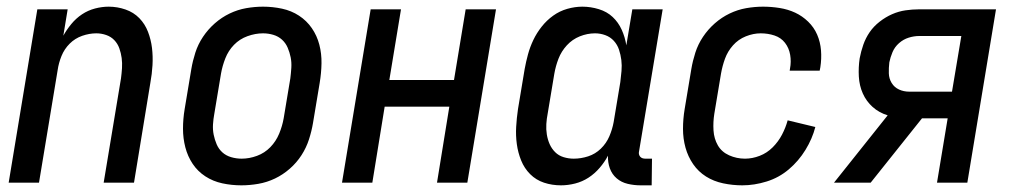

<svg xmlns="http://www.w3.org/2000/svg" viewBox="-20 -548 3040 576"><path d="M6 0 92 -520H183L170 -441Q180 -459 194 -476Q208 -493 226 -505Q244 -517 265 -522.5Q286 -528 306 -528Q332 -528 356.5 -519.5Q381 -511 398 -493.5Q415 -476 424 -452.5Q433 -429 436 -404Q439 -379 437.5 -352.5Q436 -326 431 -299L382 0H291L343 -313Q345 -328 346 -343.5Q347 -359 345 -374Q343 -389 338 -403Q333 -417 323 -427.5Q313 -438 298.5 -443Q284 -448 269 -448Q248 -448 226.5 -440.5Q205 -433 189 -417Q173 -401 164.5 -380Q156 -359 153 -338L97 0Z M704 8Q675 8 647 2Q619 -4 596 -19Q573 -34 558 -56.5Q543 -79 536 -106Q529 -133 529 -162Q529 -191 534 -221L554 -341Q558 -365 566 -390Q574 -415 589 -437.5Q604 -460 624.5 -478Q645 -496 669 -507.5Q693 -519 718.5 -523.5Q744 -528 769 -528Q798 -528 826 -522Q854 -516 877 -501Q900 -486 915.5 -463.5Q931 -441 938 -414Q945 -387 944.5 -358Q944 -329 939 -299L919 -179Q915 -155 907 -130Q899 -105 884.5 -82.5Q870 -60 849.5 -42Q829 -24 805 -12.5Q781 -1 755 3.5Q729 8 704 8ZM705 -72Q728 -72 751 -80.5Q774 -89 791 -106.5Q808 -124 817.5 -147Q827 -170 831 -193L851 -313Q853 -329 854 -345Q855 -361 852 -376Q849 -391 843 -405Q837 -419 826 -429Q815 -439 800 -443.5Q785 -448 769 -448Q746 -448 722.5 -439.5Q699 -431 682 -413.5Q665 -396 656 -373Q647 -350 643 -327L623 -207Q620 -191 619 -175Q618 -159 621 -144Q624 -129 630 -115Q636 -101 647 -91Q658 -81 673.5 -76.5Q689 -72 705 -72Z M1006 0 1092 -520H1183L1148 -308H1342L1377 -520H1468L1382 0H1291L1328 -228H1134L1097 0Z M1663 8Q1636 8 1612 0Q1588 -8 1570.5 -25.5Q1553 -43 1543.5 -66.5Q1534 -90 1530.5 -115.5Q1527 -141 1528.5 -167.5Q1530 -194 1534 -221L1554 -341Q1558 -363 1564 -385Q1570 -407 1580 -428Q1590 -449 1605 -468Q1620 -487 1639.5 -501Q1659 -515 1682 -521.5Q1705 -528 1727 -528Q1752 -528 1776.5 -520.5Q1801 -513 1818 -497Q1835 -481 1845 -459Q1855 -437 1859 -412L1877 -520H1968L1897 -93Q1896 -89 1897 -85Q1898 -81 1900.5 -78Q1903 -75 1907 -73.5Q1911 -72 1916 -72H1936L1935 8H1902Q1882 8 1863 3.5Q1844 -1 1830 -13Q1816 -25 1809.5 -43Q1803 -61 1804 -81Q1794 -62 1779 -44.5Q1764 -27 1745.5 -15Q1727 -3 1705.5 2.5Q1684 8 1663 8ZM1701 -72Q1723 -72 1744.5 -79Q1766 -86 1782.5 -102Q1799 -118 1808 -139Q1817 -160 1821 -182L1841 -302Q1843 -318 1844.5 -335Q1846 -352 1844 -368Q1842 -384 1837 -399Q1832 -414 1821.5 -425.5Q1811 -437 1796 -442.5Q1781 -448 1765 -448Q1742 -448 1719.5 -439Q1697 -430 1680.5 -412Q1664 -394 1655.5 -372Q1647 -350 1643 -327L1623 -207Q1620 -192 1619 -176Q1618 -160 1620.5 -144.5Q1623 -129 1629 -115.5Q1635 -102 1645.5 -91.5Q1656 -81 1671 -76.5Q1686 -72 1701 -72Z M2207 8Q2178 8 2149.5 2Q2121 -4 2098 -18.5Q2075 -33 2059.5 -55.5Q2044 -78 2036.5 -105Q2029 -132 2029 -161.5Q2029 -191 2034 -221L2054 -341Q2058 -365 2066 -390Q2074 -415 2089 -437.5Q2104 -460 2124.5 -478Q2145 -496 2169 -507.5Q2193 -519 2218.5 -523.5Q2244 -528 2269 -528Q2294 -528 2319 -524Q2344 -520 2365.5 -510Q2387 -500 2404.5 -483Q2422 -466 2431.5 -444Q2441 -422 2443 -397Q2445 -372 2441 -346L2439 -336H2349L2350 -342Q2354 -363 2350.5 -383.5Q2347 -404 2335 -419.5Q2323 -435 2303.5 -441.5Q2284 -448 2262 -448Q2240 -448 2217.5 -439Q2195 -430 2179 -412Q2163 -394 2155 -372Q2147 -350 2143 -327L2123 -207Q2119 -182 2120.5 -157Q2122 -132 2133.5 -112Q2145 -92 2167.5 -82Q2190 -72 2215 -72Q2237 -72 2259 -80.5Q2281 -89 2298 -106Q2315 -123 2326 -144Q2337 -165 2343 -187L2426 -167Q2417 -132 2396.5 -98.5Q2376 -65 2346.5 -40Q2317 -15 2280 -3.5Q2243 8 2207 8Z M2592 0H2482L2643 -202Q2617 -210 2598 -227Q2579 -244 2568.5 -267.5Q2558 -291 2556.5 -318.5Q2555 -346 2559 -373Q2563 -394 2570 -414Q2577 -434 2589 -451.5Q2601 -469 2619 -483Q2637 -497 2656.5 -505.5Q2676 -514 2696.5 -517Q2717 -520 2737 -520H2968L2882 0H2791L2823 -193H2746ZM2708 -273H2836L2864 -440H2738Q2722 -440 2706 -435Q2690 -430 2677 -418.5Q2664 -407 2657.5 -391.5Q2651 -376 2648 -361Q2646 -344 2646.5 -328Q2647 -312 2655 -299Q2663 -286 2677 -279.5Q2691 -273 2708 -273Z"/></svg>

Font: Iosevka Medium
Style: Italic
Weight: 500
Italic angle: -9°
Monospace: yes
Designer: Belleve Invis
Foundry: Belleve Invis
Version: Version 32.5.0; ttfautohint (v1.8.4)